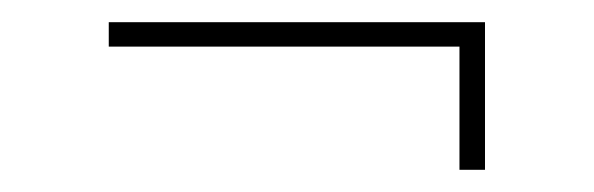

<svg xmlns="http://www.w3.org/2000/svg" viewBox="-20 -351 535 173"><path d="M417 -198H394V-309H78V-331H417Z"/></svg>

Font: FiraSans
Style: Regular
Weight: 150
Designer: Carrois Corporate & Edenspiekermann AG
Foundry: Carrois Corporate GbR & Edenspiekermann AG
Version: Version 3.106;PS 003.106;hotconv 1.0.70;makeotf.lib2.5.58329